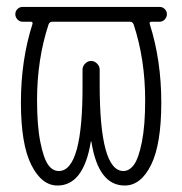

<svg xmlns="http://www.w3.org/2000/svg" viewBox="-20 -540 540 569"><path d="M124 -467.8Q89.8 -364.3 89.8 -243.2Q89.8 -167 99.6 -118.7Q109.4 -70.3 122.6 -51.8Q135.7 -33.2 154.3 -33.2Q225.6 -33.2 224.6 -289.1V-334Q224.6 -343.8 232.4 -351.6Q240.2 -359.4 250 -359.4Q259.8 -359.4 267.6 -351.6Q275.4 -343.8 275.4 -334V-289.1Q275.4 -33.2 345.7 -33.2Q363.3 -33.2 377 -51.8Q390.6 -70.3 400.4 -118.7Q410.2 -167 410.2 -243.2Q410.2 -364.3 376 -467.8Q373 -475.6 365.2 -475.6H134.8Q127 -475.6 124 -467.8ZM46.9 -475.6Q38.1 -475.6 31.7 -482.4Q25.4 -489.3 25.4 -498Q25.4 -506.8 31.7 -513.2Q38.1 -519.5 46.9 -519.5H453.1Q461.9 -519.5 468.3 -513.2Q474.6 -506.8 474.6 -498Q474.6 -489.3 468.3 -482.4Q461.9 -475.6 453.1 -475.6H428.7Q421.9 -475.6 423.8 -468.8Q458 -361.3 458 -236.3Q458 -112.3 427.7 -51.3Q397.5 9.8 349.6 9.8Q271.5 9.8 251 -119.1Q251 -121.1 250 -121.1Q249 -121.1 249 -119.1Q227.5 9.8 150.4 9.8Q103.5 9.8 72.8 -51.3Q42 -112.3 42 -236.3Q42 -362.3 76.2 -468.8Q78.1 -475.6 71.3 -475.6Z"/></svg>

Font: Rounded Mgen+ 1mn light
Style: Regular
Weight: 200
Designer: [Source Han Sans]
Ryoko NISHIZUKA  (kana & ideographs); Paul D. Hunt (Latin, Greek & Cyrillic); Wenlong ZHANG  (bopomofo
Version: Version 1.059.20150602